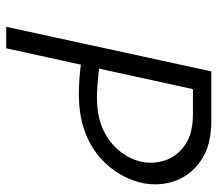

<svg xmlns="http://www.w3.org/2000/svg" viewBox="-61 -637 698 616"><g transform="rotate(90 288.0 -329.0)"><path d="M281 -233Q254 -233 224 -235.5Q194 -238 163 -243L173 -301Q195 -298 216.5 -296Q238 -294 257.5 -292.5Q277 -291 292 -291Q354 -291 397 -311.5Q440 -332 465.5 -365Q491 -398 499 -433Q507 -473 494 -511Q481 -549 444.5 -574Q408 -599 346 -599H266L135 0H66L209 -658H367Q445 -658 492.5 -626.5Q540 -595 559 -545.5Q578 -496 568 -441Q561 -404 540.5 -367.5Q520 -331 484.5 -300Q449 -269 398.5 -251Q348 -233 281 -233Z"/></g></svg>

Font: Ysabeau
Style: Italic
Weight: 400
Italic angle: -12°
Designer: Christian Thalmann (Catharsis Fonts)
Version: Version 2.000;gftools[0.9.27.dev2+g8671c4b]